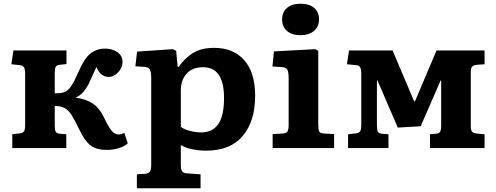

<svg xmlns="http://www.w3.org/2000/svg" viewBox="-20 -795 2663 1031"><path d="M553 10Q498 10 466.5 -14Q435 -38 407 -97Q383 -147 365 -176Q347 -205 326 -215Q314 -222 300.5 -224Q287 -226 274 -226V-122Q274 -99 278.5 -89Q283 -79 300 -77L336 -74V0H46V-74L88 -79Q104 -81 109.5 -91Q115 -101 115 -127V-397Q115 -423 109 -433Q103 -443 88 -445L41 -450L52 -524H337V-451L300 -447Q283 -445 278.5 -435Q274 -425 274 -403V-294Q291 -294 305 -295.5Q319 -297 331 -303Q348 -311 363.5 -334.5Q379 -358 402 -410Q431 -479 464.5 -506.5Q498 -534 545 -534Q584 -534 611 -514.5Q638 -495 638 -463Q638 -442 627 -423.5Q616 -405 599 -393.5Q582 -382 564 -382Q543 -382 526.5 -394Q510 -406 498 -435Q489 -417 479 -394.5Q469 -372 457 -346Q444 -321 428.5 -302.5Q413 -284 389 -272V-270Q442 -263 477.5 -239.5Q513 -216 537 -167Q562 -114 579 -93.5Q596 -73 616 -73Q630 -73 648 -81L666 -25Q645 -7 615 1.5Q585 10 553 10Z M715 216V141L761 138Q776 137 784 127.5Q792 118 792 89V-375Q792 -409 785 -421.5Q778 -434 754 -436L707 -439L716 -518L908 -531L926 -522L934 -436H940Q971 -482 1015.5 -510Q1060 -538 1130 -538Q1233 -538 1291.5 -472Q1350 -406 1350 -281Q1350 -144 1283.5 -65Q1217 14 1087 14Q1049 14 1012.5 6.5Q976 -1 951 -16V89Q951 113 957.5 124Q964 135 986 136L1057 141V216ZM1061 -84Q1121 -84 1152 -128.5Q1183 -173 1183 -269Q1183 -434 1071 -434Q1013 -434 982 -399.5Q951 -365 951 -309V-114Q967 -101 998.5 -92.5Q1030 -84 1061 -84Z M1594 -606Q1548 -606 1521.5 -628.5Q1495 -651 1495 -691Q1495 -730 1521 -752.5Q1547 -775 1594 -775Q1641 -775 1667 -752.5Q1693 -730 1693 -691Q1693 -652 1666 -629Q1639 -606 1594 -606ZM1444 0V-75L1498 -78Q1518 -79 1524 -89.5Q1530 -100 1530 -128V-374Q1530 -406 1523.5 -420Q1517 -434 1491 -435L1443 -438L1451 -519L1673 -531L1689 -522V-125Q1689 -102 1693.5 -90.5Q1698 -79 1720 -78L1774 -75V0Z M1849 0V-74L1893 -79Q1909 -81 1914.5 -91Q1920 -101 1920 -127V-397Q1920 -423 1914 -433.5Q1908 -444 1893 -445L1843 -450L1854 -524H2088L2203 -253L2208 -250L2324 -524H2582V-450L2540 -447Q2520 -444 2514 -435.5Q2508 -427 2508 -406V-119Q2508 -98 2514 -89Q2520 -80 2540 -78L2582 -74V0H2289V-74L2321 -77Q2337 -78 2343 -87Q2349 -96 2349 -119V-363H2346L2239 -117L2116 -110L2007 -363H2004V-122Q2004 -99 2008.5 -89Q2013 -79 2030 -77L2066 -74V0Z"/></svg>

Font: Literata 7pt
Style: Bold
Weight: 700
Designer: Latin by Veronika Burian and Jose Scaglione. Greek by Irene Vlachou. Cyrillic by Vera Evstafieva.
Foundry: TypeTogether
Version: Version 3.002